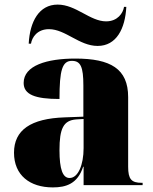

<svg xmlns="http://www.w3.org/2000/svg" viewBox="-20 -806 666 836"><path d="M405 -606C487 -606 525 -681 530 -776H520C516 -749 492 -713 442 -713C372 -713 311 -786 231 -786C150 -786 110 -712 105 -616H115C119 -643 142 -679 193 -679C265 -679 325 -606 405 -606ZM210 10C268 10 318 -6 342 -80H344V0H601V-10H597C552 -10 538 -26 538 -80V-383C538 -507 461 -551 308 -551C185 -551 83 -521 83 -445C83 -394 133 -375 239 -375C239 -501 251 -541 293 -541C331 -541 343 -515 343 -434V-298L262 -295C114 -290 41 -240 41 -141C41 -43 110 10 210 10ZM283 -31C253 -31 239 -69 239 -152C239 -246 256 -282 312 -286L344 -288V-161C344 -88 320 -31 283 -31Z"/></svg>

Font: Noto Serif Display Black
Style: Regular
Weight: 900
Designer: Monotype Design Team
Foundry: Monotype Imaging Inc.
Version: Version 2.009